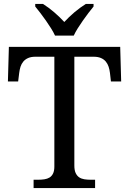

<svg xmlns="http://www.w3.org/2000/svg" viewBox="-20 -951 653 971"><path d="M356 -113.8Q356 -90.3 362.5 -76.2Q369.1 -62 380.1 -54.4Q391.1 -46.9 406.2 -44.4Q421.4 -42 438 -42H460.9V0H149.9V-42H172.9Q189.5 -42 204.3 -44.2Q219.2 -46.4 230.5 -53.2Q241.7 -60.1 248.3 -73.5Q254.9 -86.9 254.9 -108.9V-664.1H159.2Q137.2 -664.1 122.3 -657.5Q107.4 -650.9 97.9 -639.6Q88.4 -628.4 83.7 -613.5Q79.1 -598.6 77.1 -582L71.8 -539.1H20L24.9 -713.9H587.9L592.8 -539.1H541L536.1 -582Q534.2 -598.6 529.3 -613.5Q524.4 -628.4 515.1 -639.6Q505.9 -650.9 490.7 -657.5Q475.6 -664.1 453.1 -664.1H356ZM158.2 -931.2H197.3Q211.4 -922.4 225.8 -911.6Q240.2 -900.9 254.2 -888.9Q268.1 -877 281 -864.5Q293.9 -852.1 305.2 -839.8Q316.4 -852.1 329.3 -864.5Q342.3 -877 356.4 -888.9Q370.6 -900.9 385.3 -911.6Q399.9 -922.4 414.1 -931.2H453.1V-918Q441.4 -903.8 427.2 -885.3Q413.1 -866.7 399.2 -846.9Q385.3 -827.1 373 -807.6Q360.8 -788.1 353 -771H258.3Q250.5 -788.1 238.3 -807.6Q226.1 -827.1 212.2 -846.9Q198.2 -866.7 184.1 -885.3Q169.9 -903.8 158.2 -918Z"/></svg>

Font: Droid-TTFautohint Serif
Style: Regular
Weight: 400
Foundry: Ascender Corporation
Version: Version 1.00; ttfautohint (v1.00rc1.4-1a1c-dirty) -l 8 -r 50